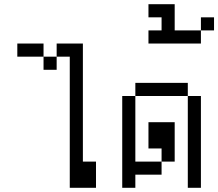

<svg xmlns="http://www.w3.org/2000/svg" viewBox="-20 -895 1040 915"><path d="M312.5 -625Q312.5 -625 312.5 0H437.5Q437.5 0 437.5 -125H375V-687.5H250V-625H187.5V-562.5H250V-625ZM187.5 -625V-687.5H62.5V-625Z M625 -62.5H750V-125H625V-437.5H562.5V0H625ZM875 -437.5V0H937.5V-437.5ZM750 -125H812.5V-312.5H687.5Q687.5 -312.5 687.5 -187.5H750ZM625 -437.5H875V-500H625Z M1000 -750V-812.5H937.5V-750H812.5Q812.5 -750 812.5 -875H687.5V-812.5H750V-750H687.5V-687.5H937.5V-750Z"/></svg>

Font: BFUnifontExMono
Style: Regular
Weight: 500
Version: Version 15.0.06